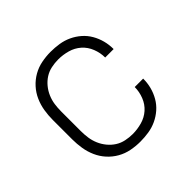

<svg xmlns="http://www.w3.org/2000/svg" viewBox="-144 -684 837 837"><g transform="rotate(-45 275.0 -265.0)"><path d="M271 12Q243 12 215 6.5Q187 1 162.5 -13Q138 -27 119 -48Q100 -69 88.5 -95Q77 -121 72.5 -149Q68 -177 68 -205V-325Q68 -353 72.5 -381Q77 -409 88.5 -435Q100 -461 119 -482Q138 -503 162.5 -517Q187 -531 215 -536.5Q243 -542 271 -542Q297 -542 323 -538Q349 -534 372.5 -523Q396 -512 415.5 -495Q435 -478 448 -455.5Q461 -433 467.5 -408Q474 -383 474 -357V-356H422Q422 -385 411 -413Q400 -441 378.5 -460Q357 -479 328.5 -487Q300 -495 271 -495Q250 -495 228.5 -490.5Q207 -486 189 -474.5Q171 -463 157 -446Q143 -429 134.5 -409Q126 -389 123 -368Q120 -347 120 -325V-205Q120 -183 123 -162Q126 -141 134.5 -121Q143 -101 157 -84Q171 -67 189 -55.5Q207 -44 228.5 -39.5Q250 -35 271 -35Q300 -35 328.5 -43Q357 -51 378.5 -70Q400 -89 411 -117Q422 -145 422 -174H474V-173Q474 -147 467.5 -122Q461 -97 448 -74.5Q435 -52 415.5 -35Q396 -18 372.5 -7Q349 4 323 8Q297 12 271 12Z"/></g></svg>

Font: Lode Dark Term
Style: Regular
Weight: 400
Monospace: yes
Designer: Belleve Invis
Foundry: Belleve Invis
Version: Version 29.2.0